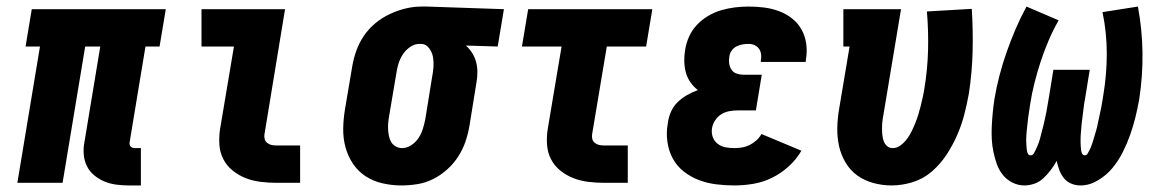

<svg xmlns="http://www.w3.org/2000/svg" viewBox="-20 -558 3540 586"><path d="M374 8Q354 8 335 5.5Q316 3 299 -4Q282 -11 267.5 -23Q253 -35 245 -51.5Q237 -68 235.5 -87.5Q234 -107 238 -126L286 -416H240L171 0H33L102 -416H58L77 -530H486L467 -416H424L376 -126Q375 -122 375.5 -118Q376 -114 378.5 -111Q381 -108 385 -107Q389 -106 393 -106H410V8Z M824 0Q800 0 775.5 -3Q751 -6 729.5 -14.5Q708 -23 690 -37.5Q672 -52 661.5 -72.5Q651 -93 649.5 -117.5Q648 -142 652 -166L694 -416H595V-530H850L787 -147Q786 -140 788 -133Q790 -126 796 -121.5Q802 -117 809 -115.5Q816 -114 824 -114H896V0Z M1205 8Q1176 8 1147.5 1.5Q1119 -5 1096 -20Q1073 -35 1057.5 -58Q1042 -81 1034.5 -108.5Q1027 -136 1027.5 -165.5Q1028 -195 1033 -225L1055 -355Q1059 -379 1067.5 -403Q1076 -427 1090.5 -448.5Q1105 -470 1125.5 -487Q1146 -504 1169.5 -515Q1193 -526 1217.5 -532Q1242 -538 1267 -538Q1271 -538 1275 -538Q1279 -538 1283 -538L1518 -530L1499 -416L1402 -419Q1413 -409 1421 -396.5Q1429 -384 1433 -369Q1437 -354 1437 -337.5Q1437 -321 1434 -305L1413 -175Q1409 -151 1401 -127Q1393 -103 1379 -81Q1365 -59 1345 -41Q1325 -23 1302 -11.5Q1279 0 1254 4Q1229 8 1205 8ZM1207 -106Q1222 -106 1235.5 -115Q1249 -124 1257.5 -137Q1266 -150 1270.5 -164.5Q1275 -179 1278 -194L1299 -324Q1302 -339 1303 -354.5Q1304 -370 1301.5 -384Q1299 -398 1290 -410.5Q1281 -423 1267 -424H1264Q1263 -424 1262 -424Q1261 -424 1260 -424Q1245 -424 1231.5 -414.5Q1218 -405 1209.5 -392Q1201 -379 1196.5 -364.5Q1192 -350 1190 -336L1168 -206Q1166 -195 1165 -184.5Q1164 -174 1164.5 -163.5Q1165 -153 1167 -143Q1169 -133 1174 -124.5Q1179 -116 1188 -111Q1197 -106 1207 -106Z M1824 0Q1800 0 1775.5 -3Q1751 -6 1729.5 -14.5Q1708 -23 1690 -37.5Q1672 -52 1661.5 -72.5Q1651 -93 1649.5 -117.5Q1648 -142 1652 -166L1694 -416H1573L1592 -530H1971L1952 -416H1832L1787 -147Q1786 -140 1788 -133Q1790 -126 1796 -121.5Q1802 -117 1809 -115.5Q1816 -114 1824 -114H1896V0Z M2221 8Q2193 8 2165.5 4.5Q2138 1 2113 -8.5Q2088 -18 2067 -34.5Q2046 -51 2033.5 -74Q2021 -97 2017 -125Q2013 -153 2018 -180Q2020 -198 2027 -215Q2034 -232 2047 -245Q2060 -258 2076.5 -267.5Q2093 -277 2110 -283Q2097 -293 2087.5 -306.5Q2078 -320 2073.5 -336Q2069 -352 2068.5 -370Q2068 -388 2071 -405Q2074 -426 2083 -446Q2092 -466 2107 -482Q2122 -498 2141.5 -509.5Q2161 -521 2182 -527Q2203 -533 2223.5 -535.5Q2244 -538 2265 -538Q2289 -538 2312.5 -535Q2336 -532 2357.5 -524Q2379 -516 2397 -502Q2415 -488 2426 -468.5Q2437 -449 2440.5 -425.5Q2444 -402 2440 -378Q2440 -376 2439.5 -373.5Q2439 -371 2439 -369H2302Q2302 -370 2302 -370.5Q2302 -371 2302 -372Q2304 -381 2303 -391Q2302 -401 2297 -408.5Q2292 -416 2283.5 -420Q2275 -424 2265 -424Q2256 -424 2246.5 -422.5Q2237 -421 2228 -416.5Q2219 -412 2213 -403.5Q2207 -395 2206 -385Q2204 -375 2205.5 -364.5Q2207 -354 2212.5 -345.5Q2218 -337 2228 -333.5Q2238 -330 2248 -330H2305L2287 -221H2230Q2218 -221 2205 -218.5Q2192 -216 2181 -209Q2170 -202 2162.5 -190.5Q2155 -179 2153 -166Q2151 -152 2155.5 -139.5Q2160 -127 2170.5 -119Q2181 -111 2194 -108.5Q2207 -106 2221 -106Q2233 -106 2245 -108Q2257 -110 2268 -115.5Q2279 -121 2288.5 -129.5Q2298 -138 2304 -149L2426 -98Q2411 -72 2387.5 -50.5Q2364 -29 2336.5 -15.5Q2309 -2 2279.5 3Q2250 8 2221 8Z M2701 8Q2673 8 2645.5 0.5Q2618 -7 2596.5 -22.5Q2575 -38 2561 -61.5Q2547 -85 2541 -111.5Q2535 -138 2535.5 -167Q2536 -196 2541 -225L2573 -416H2554V-530H2730L2676 -206Q2674 -196 2673 -186Q2672 -176 2672 -166Q2672 -156 2673 -146Q2674 -136 2677 -127.5Q2680 -119 2687 -112.5Q2694 -106 2705 -106Q2718 -106 2729.5 -115Q2741 -124 2749 -135Q2757 -146 2763 -158.5Q2769 -171 2774 -183.5Q2779 -196 2783 -209Q2787 -222 2790 -234.5Q2793 -247 2796 -260Q2799 -273 2801 -286Q2811 -346 2812.5 -405Q2814 -464 2809 -523L2946 -531Q2950 -466 2948.5 -401.5Q2947 -337 2937 -272Q2931 -239 2923 -208Q2915 -177 2901.5 -146Q2888 -115 2869 -86Q2850 -57 2824 -34.5Q2798 -12 2765.5 -2Q2733 8 2701 8Z M3107 8Q3087 8 3069.5 -1Q3052 -10 3040.5 -24.5Q3029 -39 3022.5 -57Q3016 -75 3012 -94.5Q3008 -114 3007 -133.5Q3006 -153 3007 -173.5Q3008 -194 3010 -214.5Q3012 -235 3015 -255Q3021 -291 3030.5 -327.5Q3040 -364 3052.5 -399.5Q3065 -435 3080 -470Q3095 -505 3113 -538L3211 -496Q3194 -466 3180.5 -434.5Q3167 -403 3156.5 -371Q3146 -339 3137.5 -305.5Q3129 -272 3124 -239Q3123 -232 3122 -225.5Q3121 -219 3120 -212Q3119 -205 3118 -198.5Q3117 -192 3116.5 -185Q3116 -178 3115 -171Q3114 -164 3113.5 -157.5Q3113 -151 3112.5 -144Q3112 -137 3112 -130.5Q3112 -124 3112.5 -117.5Q3113 -111 3113.5 -104Q3114 -97 3116.5 -90.5Q3119 -84 3126 -84Q3132 -84 3135.5 -90Q3139 -96 3141.5 -101.5Q3144 -107 3146.5 -113Q3149 -119 3151 -124.5Q3153 -130 3154.5 -136Q3156 -142 3157.5 -148Q3159 -154 3160.5 -159.5Q3162 -165 3163.5 -171Q3165 -177 3166.5 -183Q3168 -189 3169 -194.5Q3170 -200 3171.5 -206Q3173 -212 3174 -218Q3175 -224 3176 -230Q3177 -236 3178 -241.5Q3179 -247 3180 -253Q3181 -259 3182 -265L3195 -345H3306L3293 -265Q3292 -259 3291 -253Q3290 -247 3289 -241.5Q3288 -236 3287.5 -230Q3287 -224 3286 -218Q3285 -212 3284.5 -206Q3284 -200 3283 -194Q3282 -188 3281.5 -182.5Q3281 -177 3280.5 -171Q3280 -165 3279.5 -159Q3279 -153 3278.5 -147Q3278 -141 3278 -135.5Q3278 -130 3278 -124Q3278 -118 3278.5 -112Q3279 -106 3279.5 -100.5Q3280 -95 3282.5 -89.5Q3285 -84 3291 -84Q3297 -84 3300 -90Q3303 -96 3306 -101.5Q3309 -107 3311 -113Q3313 -119 3315 -124.5Q3317 -130 3318.5 -136Q3320 -142 3322 -148Q3324 -154 3325.5 -159.5Q3327 -165 3328.5 -171Q3330 -177 3331 -183Q3332 -189 3333.5 -194.5Q3335 -200 3336 -206Q3337 -212 3338.5 -218Q3340 -224 3341 -229.5Q3342 -235 3343 -241Q3344 -247 3345 -253Q3346 -259 3347 -265Q3358 -330 3358 -394Q3358 -458 3345 -521L3453 -538Q3466 -468 3467 -397.5Q3468 -327 3457 -255Q3452 -227 3445.5 -200.5Q3439 -174 3429.5 -147Q3420 -120 3407 -94Q3394 -68 3375.5 -45.5Q3357 -23 3331 -7.5Q3305 8 3278 8Q3262 8 3248.5 2Q3235 -4 3226.5 -15Q3218 -26 3213 -39.5Q3208 -53 3205 -67Q3197 -52 3187 -39Q3177 -26 3165 -14.5Q3153 -3 3137.5 2.5Q3122 8 3107 8Z"/></svg>

Font: Iosevka Slab Heavy
Style: Italic
Weight: 900
Italic angle: -9°
Monospace: yes
Designer: Belleve Invis
Foundry: Belleve Invis
Version: Version 11.1.0; ttfautohint (v1.8.3)